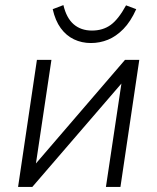

<svg xmlns="http://www.w3.org/2000/svg" viewBox="-20 -734 617 754"><path d="M51 0 125 -499H182L118 -71H103L471 -499H527L453 0H396L460 -427H475L107 0ZM337 -565Q301 -565 270.5 -579.5Q240 -594 218.5 -623.5Q197 -653 187 -698L229 -714Q241 -663 269.5 -638.5Q298 -614 341 -614Q384 -614 414.5 -636Q445 -658 475 -713L515 -698Q493 -649 464.5 -620Q436 -591 404 -578Q372 -565 337 -565Z"/></svg>

Font: Nunitoga
Style: Light Italic
Weight: 300
Italic angle: -9°
Designer: Vernon Adams
Foundry: Vernon Adams
Version: Version 1.0